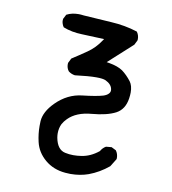

<svg xmlns="http://www.w3.org/2000/svg" viewBox="-71 -525 642 716"><g transform="rotate(10 250.0 -167.0)"><path d="M242.7 129.4Q279.3 129.4 310.5 118.2Q350.1 103.5 384.3 75.2L402.8 45.4Q403.3 43 403.3 41Q403.3 25.4 394.5 13.2L377 4.4L356 6.3Q343.8 13.2 336.4 26.4Q305.7 51.3 271.5 56.2Q256.3 58.6 241 58.6Q225.6 58.6 210 55.2Q179.7 48.8 171.4 4.9Q169.9 -4.4 169.9 -11.2Q169.9 -31.2 177.7 -47.4Q184.1 -59.1 194.3 -69.3Q224.6 -100.1 282 -105Q339.4 -109.9 372.1 -127Q403.3 -143.6 409.7 -185.5Q411.6 -198.2 411.6 -208.5Q411.6 -234.4 400.4 -249.5Q383.8 -271 365.2 -284.7Q346.7 -297.4 313 -303.2L303.7 -304.7L394 -386.7L402.8 -404.3Q403.3 -406.7 403.3 -409.2Q403.3 -424.8 394.5 -436.5Q347.2 -451.7 294.4 -454.6Q241.7 -457.5 189 -461.4Q189 -461.4 189 -461.4Q178.2 -462.9 169.9 -462.9Q144 -462.9 124.5 -452.6L115.7 -435.5Q115.2 -432.6 115.2 -428.2Q115.2 -423.8 117.2 -417.5Q119.1 -411.1 123.5 -404.8Q155.8 -392.1 194.1 -391.1Q232.4 -390.1 279.3 -387.7L274.9 -381.3Q255.4 -351.6 226.8 -331.8Q198.2 -312 171.4 -294.9L162.6 -277.3Q162.1 -274.9 162.1 -272.5Q162.1 -256.8 170.9 -246.1Q181.6 -237.8 195.3 -235.8Q246.1 -242.2 275.9 -242.2Q301.3 -242.2 311.5 -237.3Q334 -226.6 337.4 -208.5Q337.9 -206.1 337.9 -203.6Q337.9 -195.8 331.5 -189.9Q325.2 -183.6 313 -179.7Q288.1 -172.4 235.8 -166.5Q180.7 -160.6 137.7 -117.7Q101.6 -81.5 99.1 -45.4Q98.6 -36.1 98.6 -26.9Q98.6 2.9 105.5 32.7Q114.3 70.8 146 97.7Q177.7 124.5 223.1 128.4Q232.9 129.4 242.7 129.4Z"/></g></svg>

Font: Bakudai
Style: Light
Weight: 300
Version: Version 1.48